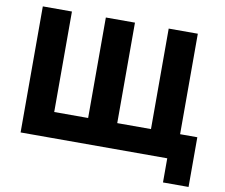

<svg xmlns="http://www.w3.org/2000/svg" viewBox="-89 -820 1246 1065"><g transform="rotate(10 534.5 -287.0)"><path d="M894 136H1038V-144H941V-710H777V-144H587V-710H423V-144H232V-710H68V0H894Z"/></g></svg>

Font: FIGSv2-sans-serif ExtraBold
Style: Regular
Weight: 800
Designer: Matt McInerney, Pablo Impallari, Rodrigo Fuenzalida,Mirko Velimirovic
Foundry: Matt McInerney, Pablo Impallari, Rodrigo Fuenzalida
Version: Version 4.021;hotconv 1.0.109;makeotfexe 2.5.65596